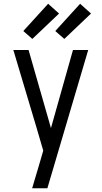

<svg xmlns="http://www.w3.org/2000/svg" viewBox="-20 -1001 540 1021"><path d="M151 0Q160 -30 169 -60.5Q178 -91 187 -121L210 -200Q202 -228 193.5 -256.5Q185 -285 177 -313L51 -735H132L251 -320L368 -735H449L232 0ZM322 -794 274 -836 406 -981 464 -929ZM152 -794 104 -836 236 -981 294 -929Z"/></svg>

Font: Iosevka MaddieWtf
Style: Regular
Weight: 400
Monospace: yes
Designer: Belleve Invis
Foundry: Belleve Invis
Version: Version 31.3.0; ttfautohint (v1.8.3)